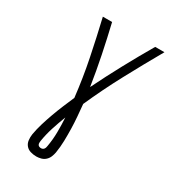

<svg xmlns="http://www.w3.org/2000/svg" viewBox="-222 -849 1044 1169"><g transform="rotate(30 300.0 -265.0)"><path d="M223 205Q202 205 182 199Q162 193 149.5 178Q137 163 134.5 142.5Q132 122 135 101Q142 60 154.5 19Q167 -22 181.5 -62Q196 -102 212.5 -141.5Q229 -181 246 -220Q231 -352 205 -480Q179 -608 149 -735H214Q238 -634 259 -531.5Q280 -429 296 -325Q347 -429 402.5 -531.5Q458 -634 517 -735H582Q509 -607 439.5 -477.5Q370 -348 311 -215Q315 -173 318.5 -131.5Q322 -90 323 -47.5Q324 -5 323 38Q322 81 315 124Q312 140 305.5 156Q299 172 286 184Q273 196 256 200.5Q239 205 223 205ZM223 147Q229 147 234.5 144.5Q240 142 243.5 137Q247 132 248.5 126.5Q250 121 251 115Q260 64 260.5 13Q261 -38 258 -89Q239 -40 223 10Q207 60 199 110Q198 117 198 124Q198 131 201 136.5Q204 142 210 144.5Q216 147 223 147Z"/></g></svg>

Font: Iosevka Curly Light Extended
Style: Italic
Weight: 300
Width: 7
Italic angle: -9°
Monospace: yes
Designer: Belleve Invis
Foundry: Belleve Invis
Version: Version 11.1.0; ttfautohint (v1.8.3)